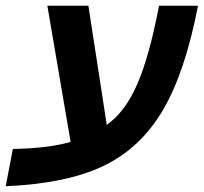

<svg xmlns="http://www.w3.org/2000/svg" viewBox="-59 -626 710 669"><path d="M187 -131.8 106 -606H249L313 -190.9Q377.9 -236.8 419.9 -334.2Q461.9 -431.6 495.1 -606H630.9Q585.4 -371.1 507.3 -240Q429.2 -108.9 301 -47.6Q172.9 13.7 -39.1 22.9L-14.2 -106.9Q113.3 -109.4 187 -131.8Z"/></svg>

Font: Cousine
Style: Bold Italic
Weight: 700
Italic angle: -12°
Monospace: yes
Designer: Steve Matteson
Foundry: Ascender Corporation
Version: Version 1.20